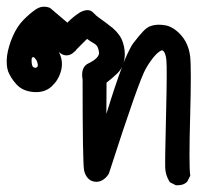

<svg xmlns="http://www.w3.org/2000/svg" viewBox="-44 -340 589 572"><path d="M319.8 -141.1Q314 -129.4 305.2 -121.1Q291 -107.4 273.4 -93.8L272.9 -0.5Q299.8 -88.4 319.8 -141.1ZM323.7 -151.9Q326.7 -159.2 329.3 -165.5Q332 -171.9 334.7 -177.5Q337.4 -183.1 339.8 -188Q342.3 -192.9 344.5 -197.3Q346.7 -201.7 348.9 -205.3Q351.1 -209 353.5 -211.9Q370.6 -234.4 382.6 -246.8Q394.5 -259.3 405.8 -262.7Q423.8 -269 448.7 -264.6Q473.6 -259.8 496.1 -234.4Q503.4 -226.1 508.8 -216.3Q514.2 -206.5 517.6 -195.3Q521 -184.1 522.5 -171.9Q526.4 -137.2 522.5 6.8Q518.6 148.9 522.5 180.7L522.9 183.6L521.5 186L514.6 199.7L513.7 201.2L512.2 202.6Q506.3 208 498.5 210.2Q490.7 212.4 481.9 211.9H480L478 210.9L464.4 204.1L461.9 202.6L460.4 200.2Q449.2 181.6 448.2 160.6Q447.3 141.6 450.7 2.4Q454.1 -136.2 451.7 -160.6Q449.7 -181.6 442.4 -188.5Q441.4 -189.5 440.7 -189.7Q439.9 -189.9 438.2 -189.9Q436.5 -189.9 433.8 -188.2Q431.2 -186.5 427.2 -183.6Q422.4 -179.7 416.7 -173.3Q411.1 -167 404.5 -157.7Q397.9 -148.4 391.1 -136.7Q370.1 -101.6 280.8 175.8L280.3 177.2L279.8 178.2Q272 190.4 261 196.8Q250 203.1 237.5 201.2Q225.1 199.2 217.3 190.2Q209.5 181.2 206.5 167.5Q202.1 143.6 202.1 -102.5Q195.3 -141.6 221.7 -152.3Q252.9 -168 251 -184.6Q250 -190.9 248.3 -196Q246.6 -201.2 243.9 -204.3Q241.2 -207.5 237.8 -209.5Q226.1 -216.3 215.3 -224.1L184.1 -192.9Q183.1 -191.9 182.6 -190.9Q182.1 -189.9 181.4 -189.2Q180.7 -188.5 179.9 -187.7Q179.2 -187 178.2 -186.5Q167.5 -175.3 154.8 -175Q142.1 -174.8 131.3 -185.1Q132.8 -182.1 134.3 -178.7Q145 -153.8 137.2 -127Q129.9 -101.1 109.9 -82.5Q88.4 -63 55.2 -65.9Q22.5 -68.8 4.4 -89.4Q-3.9 -98.6 -9.8 -107.9Q-15.6 -117.2 -19.5 -126.5Q-26.4 -145.5 -22.9 -174.3Q-19 -201.7 -5.9 -231.9Q7.3 -262.2 26.9 -281.7Q45.4 -300.3 62 -311.5Q81.5 -325.2 104 -316.9L105.5 -315.9L106.9 -314.9L156.7 -272.5Q173.3 -289.6 192.9 -302.2H193.4V-302.7Q219.7 -316.9 233.4 -302.7Q236.8 -298.8 242.4 -293.9Q248 -289.1 255.9 -283.7Q271.5 -272.5 292 -256.3Q302.7 -247.1 310.5 -236.3Q318.4 -225.6 322.3 -212.9Q326.2 -200.7 327.4 -188.2Q328.6 -175.8 326.7 -163.6Q326.2 -160.6 325.4 -157.7Q324.7 -154.8 323.7 -151.9ZM65.4 -139.6Q69.8 -141.6 68.4 -148.9Q67.4 -154.8 65.2 -159.2Q63 -163.6 59.6 -167Q56.2 -170.9 52.7 -169.4Q49.3 -168 50.3 -154.3Q51.3 -141.1 56.6 -139.2Q62.5 -137.2 64 -138.2L64.9 -139.2Z"/></svg>

Font: NaikaiFont
Style: Bold
Weight: 700
Version: Version 1.89